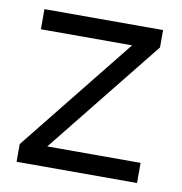

<svg xmlns="http://www.w3.org/2000/svg" viewBox="-63 -561 589 620"><g transform="rotate(10 231.5 -250.5)"><path d="M31 0V-58L333 -435H34V-501H423V-444L120 -66H426V0Z"/></g></svg>

Font: Red Hat Display Variable
Style: Regular
Weight: 400
Designer: Pentagram, MCKL
Foundry: Pentagram, MCKL
Version: Version 1.021